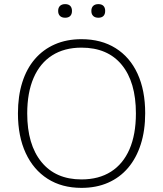

<svg xmlns="http://www.w3.org/2000/svg" viewBox="-20 -903 791 931"><path d="M375 8Q280 8 211 -36Q142 -80 104.5 -161Q67 -242 67 -353Q67 -437 88 -503.5Q109 -570 149 -616.5Q189 -663 246 -688Q303 -713 375 -713Q471 -713 540.5 -669.5Q610 -626 647 -545.5Q684 -465 684 -354Q684 -270 662.5 -203Q641 -136 601 -89Q561 -42 504 -17Q447 8 375 8ZM375 -33Q459 -33 518 -70.5Q577 -108 608 -179.5Q639 -251 639 -353Q639 -505 570.5 -588.5Q502 -672 375 -672Q292 -672 233 -634.5Q174 -597 143 -525.5Q112 -454 112 -353Q112 -202 181 -117.5Q250 -33 375 -33ZM457 -817Q441 -817 432 -825.5Q423 -834 423 -850Q423 -866 432 -874.5Q441 -883 457 -883Q473 -883 481.5 -874.5Q490 -866 490 -850Q490 -834 481.5 -825.5Q473 -817 457 -817ZM296 -817Q280 -817 271 -825.5Q262 -834 262 -850Q262 -866 271 -874.5Q280 -883 296 -883Q312 -883 320.5 -874.5Q329 -866 329 -850Q329 -834 320.5 -825.5Q312 -817 296 -817Z"/></svg>

Font: Nunito ExtraLight
Style: Regular
Weight: 200
Designer: Vernon Adams
Foundry: Vernon Adams
Version: Version 3.602